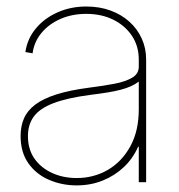

<svg xmlns="http://www.w3.org/2000/svg" viewBox="-20 -557 546 587"><path d="M214.4 9.8Q169.4 9.8 130.1 -7.1Q90.8 -23.9 66.9 -57.6Q43 -91.3 43 -141.1Q43 -170.9 53.2 -194.8Q63.5 -218.8 87.6 -237.1Q111.8 -255.4 152.3 -268.3Q192.9 -281.2 253.4 -289.1Q295.9 -294.4 330.1 -301Q364.3 -307.6 384.3 -319.6Q404.3 -331.5 404.3 -353V-375Q404.3 -416 383.5 -447.3Q362.8 -478.5 326.7 -496.6Q290.5 -514.6 243.7 -514.6Q200.7 -514.6 165.3 -499.3Q129.9 -483.9 107.2 -456.8Q84.5 -429.7 79.6 -394L57.6 -397.9Q63.5 -438.5 89.4 -469.7Q115.2 -501 155.5 -519Q195.8 -537.1 243.7 -537.1Q284.2 -537.1 317.6 -524.9Q351.1 -512.7 375.5 -490.7Q399.9 -468.8 413.3 -439.2Q426.8 -409.7 426.8 -375V0H404.3V-108.4H402.3Q386.7 -72.8 358.9 -46.4Q331.1 -20 294.2 -5.1Q257.3 9.8 214.4 9.8ZM214.4 -12.7Q266.6 -12.7 309.6 -37.6Q352.5 -62.5 378.4 -109.6Q404.3 -156.7 404.3 -222.7V-307.6Q393.6 -299.3 379.9 -293.2Q366.2 -287.1 348.4 -282.5Q330.6 -277.8 307.9 -274.2Q285.2 -270.5 257.3 -267.1Q186 -257.8 143.8 -241.7Q101.6 -225.6 83.5 -200.9Q65.4 -176.3 65.4 -141.1Q65.4 -100.6 85.4 -72Q105.5 -43.5 139.4 -28.1Q173.3 -12.7 214.4 -12.7Z"/></svg>

Font: Inter 24pt Thin
Style: Regular
Weight: 250
Designer: Rasmus Andersson
Foundry: rsms
Version: Version 4.001;git-66647c0bb